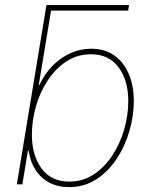

<svg xmlns="http://www.w3.org/2000/svg" viewBox="-20 -748 618 779"><path d="M176.8 -705.1 168.5 -727.5H503.4L500 -705.1ZM260.3 11.2Q215.3 11.2 180.7 -6.8Q146 -24.9 124.3 -58.3Q102.5 -91.8 96.2 -136.7H93.3L70.8 0H48.3L168.5 -727.5H190.9L137.2 -402.8H139.6Q160.6 -447.8 193.1 -481Q225.6 -514.2 265.9 -532.2Q306.2 -550.3 350.1 -550.3Q404.8 -550.3 443.4 -523.2Q481.9 -496.1 502.4 -448.2Q522.9 -400.4 522.9 -337.9Q522.9 -277.3 504.9 -215.6Q486.8 -153.8 452.6 -102.5Q418.5 -51.3 369.9 -20Q321.3 11.2 260.3 11.2ZM260.7 -11.2Q316.4 -11.2 360.6 -40.5Q404.8 -69.8 436 -117.7Q467.3 -165.5 483.9 -223.1Q500.5 -280.8 500.5 -337.4Q500.5 -422.4 460.9 -475.1Q421.4 -527.8 349.6 -527.8Q293.5 -527.8 249.3 -498.8Q205.1 -469.7 173.6 -421.6Q142.1 -373.5 125.7 -315.9Q109.4 -258.3 109.4 -201.7Q109.4 -117.2 148.7 -64.2Q188 -11.2 260.7 -11.2Z"/></svg>

Font: Inter 16pt Thin
Style: Italic
Weight: 250
Italic angle: -9.3988°
Version: Version 4.001;git-66647c0bb